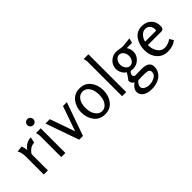

<svg xmlns="http://www.w3.org/2000/svg" viewBox="31 -1634 2737 2737"><g transform="rotate(-45 1399.0 -266.0)"><path d="M49 -495 139 -506Q158 -461 162 -413Q189 -455 232.5 -480.5Q276 -506 325 -506L305 -418Q224 -418 164 -330V0H81V-360Q81 -448 49 -495Z M430.5 -621Q413 -639 413 -664Q413 -689 430.5 -707Q448 -725 473 -725Q498 -725 516 -707Q534 -689 534 -663.5Q534 -638 516.5 -620.5Q499 -603 473.5 -603Q448 -603 430.5 -621ZM433 -438 421 -497H516V0H433Z M789 6 612 -497H700L833 -119L965 -497H1043L865 6Z M1308.5 13Q1203 13 1143.5 -63.5Q1084 -140 1084 -247Q1084 -354 1144 -431.5Q1204 -509 1309 -509Q1414 -509 1473.5 -433Q1533 -357 1533 -248Q1533 -139 1473.5 -63Q1414 13 1308.5 13ZM1227.5 -413Q1195 -380 1183.5 -337.5Q1172 -295 1172 -249.5Q1172 -204 1185 -161Q1198 -118 1230.5 -84Q1263 -50 1310 -50Q1357 -50 1389.5 -83Q1422 -116 1433.5 -158.5Q1445 -201 1445 -248Q1445 -295 1433 -337.5Q1421 -380 1388.5 -413Q1356 -446 1308 -446Q1260 -446 1227.5 -413Z M1660 -704 1647 -762H1743V0H1660Z M2031 -76 2128 -79Q2284 -79 2284 26Q2284 96 2245 144Q2174 230 2027 230Q1930 230 1878 178Q1848 148 1848 104Q1848 39 1925 -14Q1879 -39 1879 -87Q1879 -93 1884.5 -99.5Q1890 -106 1891 -108L1922 -151Q1935 -170 1948 -194Q1912 -218 1891.5 -256Q1871 -294 1871 -336Q1871 -408 1923 -458.5Q1975 -509 2047 -509Q2067 -509 2103 -502Q2139 -495 2172 -495Q2205 -495 2316 -510L2298 -438H2191Q2224 -396 2224 -330.5Q2224 -265 2172 -214.5Q2120 -164 2048 -164L2010 -168Q1996 -168 1983 -148.5Q1970 -129 1970 -112.5Q1970 -96 1980.5 -87Q1991 -78 2001.5 -77Q2012 -76 2031 -76ZM1934 87Q1934 120 1969 141Q2004 162 2054.5 162Q2105 162 2156 135.5Q2207 109 2207 55Q2207 18 2172 8Q2130 -4 1985 3Q1964 18 1949 41.5Q1934 65 1934 87ZM1984.5 -416.5Q1958 -384 1958 -337Q1958 -290 1984.5 -257Q2011 -224 2047.5 -224Q2084 -224 2110.5 -256.5Q2137 -289 2137 -336Q2137 -383 2110.5 -416Q2084 -449 2047.5 -449Q2011 -449 1984.5 -416.5Z M2564 -509Q2651 -509 2704 -457.5Q2757 -406 2757 -320Q2757 -256 2706 -256H2436V-246Q2436 -174 2474.5 -115.5Q2513 -57 2581 -57Q2614 -57 2650 -69.5Q2686 -82 2710 -103L2747 -43Q2680 13 2575.5 13Q2471 13 2409.5 -59.5Q2348 -132 2348 -241Q2348 -350 2404.5 -429.5Q2461 -509 2564 -509ZM2442 -318H2651Q2662 -318 2665 -322.5Q2668 -327 2668 -339Q2668 -384 2642 -415Q2616 -446 2570 -446Q2524 -446 2487.5 -406.5Q2451 -367 2442 -318Z"/></g></svg>

Font: Rosario
Style: Regular
Weight: 400
Designer: Hector Gatti
Foundry: Omnibus-Type
Version: Version 1.002